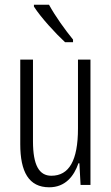

<svg xmlns="http://www.w3.org/2000/svg" viewBox="-20 -785 472 815"><path d="M188 -765H124V-757C154 -710 217 -642 256 -606H290V-617C256 -659 216 -714 188 -765ZM364 -532H311V-240C311 -103 273 -39 198 -39C146 -39 120 -84 120 -185V-532H66V-173C66 -56 102 10 189 10C257 10 294 -37 313 -92H317L322 0H364Z"/></svg>

Font: Noto Sans Kannada ExtraCondensed Light
Style: Regular
Weight: 300
Width: 2
Designer: Jelle Bosma - Monotype Design Team
Foundry: Monotype Imaging Inc.
Version: Version 2.005